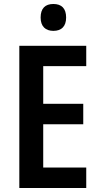

<svg xmlns="http://www.w3.org/2000/svg" viewBox="-20 -944 503 964"><path d="M248 -924C207 -924 184 -902 184 -856C184 -811 209 -789 248 -789C288 -789 312 -811 312 -856C312 -902 289 -924 248 -924ZM413 0V-103H197V-320H398V-423H197V-612H413V-714H77V0Z"/></svg>

Font: Noto Sans Gurmukhi UI Condensed SemiBold
Style: Regular
Weight: 600
Width: 3
Designer: Jelle Bosma - Monotype Design Team
Foundry: Monotype Imaging Inc.
Version: Version 2.004